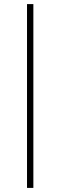

<svg xmlns="http://www.w3.org/2000/svg" viewBox="-20 -780 295 938"><path d="M112 138V-760H143V138Z"/></svg>

Font: IBM Plex Sans Thai Looped ExtraLight
Style: Regular
Weight: 200
Designer: Mike Abbink, Paul van der Laan, Pieter van Rosmalen, Ben Mitchell, Mark Frömberg
Foundry: Bold Monday
Version: Version 1.0